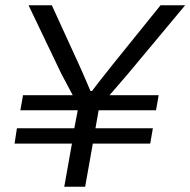

<svg xmlns="http://www.w3.org/2000/svg" viewBox="-20 -706 720 726"><path d="M223 0 252 -163H35L44 -221H261L274 -289H57L67 -346H255Q246 -362 233.5 -386.5Q221 -411 211 -429L88 -686H176L278 -463Q284 -451 291.5 -433Q299 -415 307.5 -396Q316 -377 322 -362H328Q339 -377 353.5 -395.5Q368 -414 382.5 -432Q397 -450 407 -463L587 -686H680L464 -427Q447 -407 427 -384Q407 -361 394 -346H580L570 -289H353L341 -221H558L548 -163H331L302 0Z"/></svg>

Font: Archivo SemiExpanded Light
Style: Italic
Weight: 300
Width: 6
Italic angle: -10°
Designer: Hector Gatti
Foundry: Omnibus-Type
Version: Version 2.001